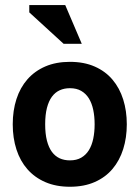

<svg xmlns="http://www.w3.org/2000/svg" viewBox="-20 -709 540 743"><path d="M29.3 0ZM29.3 -228Q29.3 -281.2 43.7 -325.7Q58.1 -370.1 86.2 -402.1Q114.3 -434.1 155.5 -451.9Q196.8 -469.7 250.5 -469.7Q305.2 -469.7 346.7 -451.4Q388.2 -433.1 415.5 -400.6Q442.9 -368.2 456.8 -324Q470.7 -279.8 470.7 -228Q470.7 -176.3 456.8 -132.1Q442.9 -87.9 415.5 -55.4Q388.2 -22.9 346.7 -4.6Q305.2 13.7 250.5 13.7Q196.8 13.7 155.5 -4.2Q114.3 -22 86.2 -54Q58.1 -85.9 43.7 -130.4Q29.3 -174.8 29.3 -228ZM154.8 -228Q154.8 -191.4 161.6 -164.8Q168.5 -138.2 180.9 -121.3Q193.4 -104.5 210.9 -96.4Q228.5 -88.4 250.5 -88.4Q276.4 -88.4 294.4 -98.9Q312.5 -109.4 324 -127.9Q335.4 -146.5 340.8 -172.1Q346.2 -197.8 346.2 -228Q346.2 -258.3 340.8 -283.9Q335.4 -309.6 324 -328.1Q312.5 -346.7 294.4 -357.2Q276.4 -367.7 250.5 -367.7Q228.5 -367.7 210.9 -359.6Q193.4 -351.6 180.9 -334.7Q168.5 -317.9 161.6 -291.3Q154.8 -264.6 154.8 -228ZM296.4 -539.6H226.1L93.3 -661.1V-689.5H232.4Z"/></svg>

Font: PT Astra Sans
Style: Bold
Weight: 700
Designer: A.Korolkova, I. Chaeva
Foundry: ParaType Ltd
Version: Version 1.001; ttfautohint (v1.6)